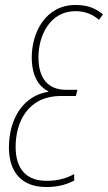

<svg xmlns="http://www.w3.org/2000/svg" viewBox="-20 -744 435 774"><path d="M167 10C221 10 256 -4 279 -16V-42C248 -26 216 -15 168 -15C86 -15 43 -63 43 -152C43 -252 92 -357 226 -357H286L292 -382H246C174 -382 135 -428 135 -513C135 -603 183 -699 284 -699C328 -699 357 -683 379 -664L395 -686C371 -706 340 -724 285 -724C162 -724 108 -611 108 -513C108 -441 134 -396 175 -376V-374C75 -359 16 -266 16 -150C16 -49 68 10 167 10Z"/></svg>

Font: Noto Sans Condensed Thin
Style: Italic
Weight: 100
Width: 3
Italic angle: -12°
Designer: Monotype Design Team
Foundry: Monotype Imaging Inc.
Version: Version 2.013